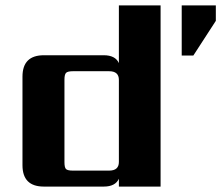

<svg xmlns="http://www.w3.org/2000/svg" viewBox="-20 -689 817 709"><path d="M419 -669H573V0H419V-29Q406 0 363 0H142Q63 0 63 -79V-406Q63 -485 142 -485H363Q406 -485 419 -456ZM651 -669H777V-612L694 -484H651ZM249 -59H383Q419 -59 419 -91V-394Q419 -426 383 -426H249Q230 -426 224 -420Q218 -414 218 -395V-90Q218 -70 224 -64.5Q230 -59 249 -59Z"/></svg>

Font: Sarpanch
Style: Bold
Weight: 700
Designer: Manushi Parikh (Devanagari and Latin), Jyotish Sonowal (Devanagari)
Foundry: Indian Type Foundry
Version: Version 2.004;PS 1.0;hotconv 1.0.78;makeotf.lib2.5.61930; tt